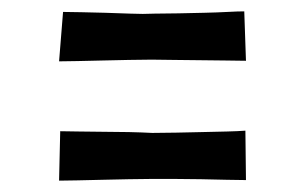

<svg xmlns="http://www.w3.org/2000/svg" viewBox="-20 -459 540 338"><path d="M84 -141 86 -228Q99 -228 119 -227.5Q139 -227 161.5 -227Q184 -227 206.5 -226.5Q229 -226 248 -225Q267 -225 290 -225.5Q313 -226 336 -226.5Q359 -227 379.5 -227.5Q400 -228 412 -229L413 -142Q400 -142 379 -142.5Q358 -143 334 -143.5Q310 -144 287 -144Q264 -144 247 -144Q229 -144 206.5 -143.5Q184 -143 160.5 -142.5Q137 -142 117 -141.5Q97 -141 84 -141ZM84 -351 91 -438Q104 -438 123.5 -437.5Q143 -437 165 -436.5Q187 -436 209.5 -435Q232 -434 252 -435Q271 -435 294 -435.5Q317 -436 339.5 -436.5Q362 -437 380.5 -438Q399 -439 410 -439L413 -352Q398 -352 376.5 -352.5Q355 -353 332 -353Q309 -353 286.5 -353.5Q264 -354 247 -354Q229 -354 206.5 -353.5Q184 -353 160.5 -352.5Q137 -352 117 -351.5Q97 -351 84 -351Z"/></svg>

Font: Truculenta
Style: Bold
Weight: 700
Designer: Ivan Castro, Eva Sanz & Omnibus-Type Team
Foundry: Omnibus-Type
Version: Version 1.002